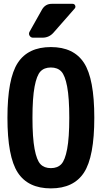

<svg xmlns="http://www.w3.org/2000/svg" viewBox="-20 -990 540 1019"><path d="M194.8 -118.7Q214.8 -97.7 250 -97.7Q285.2 -97.7 305.2 -118.7Q325.2 -139.6 336.4 -199.2Q347.7 -258.8 347.7 -364.7Q347.7 -470.7 336.4 -530.3Q325.2 -589.8 305.2 -610.8Q285.2 -631.8 250 -631.8Q214.8 -631.8 194.8 -610.8Q174.8 -589.8 163.6 -530.3Q152.3 -470.7 152.3 -364.7Q152.3 -258.8 163.6 -199.2Q174.8 -139.6 194.8 -118.7ZM74.2 -656.2Q128.9 -740.2 250 -740.2Q371.1 -740.2 425.8 -656.2Q480.5 -572.3 480.5 -365.2Q480.5 -158.2 425.8 -74.2Q371.1 9.8 250 9.8Q128.9 9.8 74.2 -74.2Q19.5 -158.2 19.5 -365.2Q19.5 -572.3 74.2 -656.2ZM254.9 -969.7H365.2Q375 -969.7 378.9 -960.9Q382.8 -952.1 376 -944.3L263.7 -816.4Q240.2 -790 205.1 -790H155.3Q143.6 -790 137.2 -800.3Q130.9 -810.5 136.7 -821.3L203.1 -939.5Q220.7 -969.7 254.9 -969.7Z"/></svg>

Font: Rounded-L Mgen+ 1mn bold
Style: Bold
Weight: 700
Designer: [Source Han Sans]
Ryoko NISHIZUKA  (kana & ideographs); Paul D. Hunt (Latin, Greek & Cyrillic); Wenlong ZHANG  (bopomofo
Version: Version 1.059.20150602